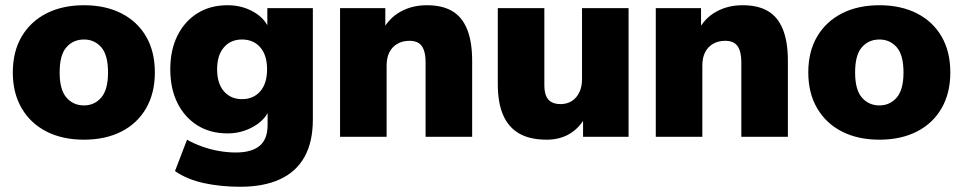

<svg xmlns="http://www.w3.org/2000/svg" viewBox="-20 -523 3683 734"><path d="M301 11Q219 11 158 -20Q97 -51 63 -109Q29 -167 29 -246Q29 -326 63 -383.5Q97 -441 158 -472Q219 -503 301 -503Q383 -503 444 -472Q505 -441 538.5 -383.5Q572 -326 572 -246Q572 -167 538.5 -109Q505 -51 444 -20Q383 11 301 11ZM301 -120Q341 -120 367 -150Q393 -180 393 -246Q393 -313 367 -342.5Q341 -372 301 -372Q260 -372 234 -342.5Q208 -313 208 -246Q208 -180 234 -150Q260 -120 301 -120Z M898 191Q824 191 759.5 177Q695 163 649 131L695 11Q721 26 753.5 37.5Q786 49 819 54.5Q852 60 881 60Q942 60 972.5 34.5Q1003 9 1003 -45V-108H1011Q996 -66 950 -39.5Q904 -13 850 -13Q784 -13 735 -43.5Q686 -74 658.5 -129Q631 -184 631 -258Q631 -332 658.5 -387Q686 -442 735 -472.5Q784 -503 850 -503Q906 -503 950.5 -477Q995 -451 1010 -409H1002V-492H1176V-66Q1176 20 1144 77Q1112 134 1050 162.5Q988 191 898 191ZM905 -144Q949 -144 975 -174Q1001 -204 1001 -258Q1001 -312 975 -342Q949 -372 905 -372Q862 -372 836 -342Q810 -312 810 -258Q810 -204 836 -174Q862 -144 905 -144Z M1280 0V-492H1453V-406H1442Q1466 -453 1510.5 -478Q1555 -503 1612 -503Q1671 -503 1709 -480.5Q1747 -458 1766 -410.5Q1785 -363 1785 -291V0H1607V-284Q1607 -314 1600 -332.5Q1593 -351 1579.5 -359Q1566 -367 1546 -367Q1519 -367 1499 -355.5Q1479 -344 1468.5 -323Q1458 -302 1458 -273V0Z M2070 11Q2006 11 1965 -12.5Q1924 -36 1903.5 -83Q1883 -130 1883 -202V-492H2061V-197Q2061 -173 2067.5 -157Q2074 -141 2088 -133Q2102 -125 2123 -125Q2147 -125 2165.5 -136.5Q2184 -148 2194.5 -169.5Q2205 -191 2205 -220V-492H2383V0H2209V-90H2225Q2203 -41 2163.5 -15Q2124 11 2070 11Z M2487 0V-492H2660V-406H2649Q2673 -453 2717.5 -478Q2762 -503 2819 -503Q2878 -503 2916 -480.5Q2954 -458 2973 -410.5Q2992 -363 2992 -291V0H2814V-284Q2814 -314 2807 -332.5Q2800 -351 2786.5 -359Q2773 -367 2753 -367Q2726 -367 2706 -355.5Q2686 -344 2675.5 -323Q2665 -302 2665 -273V0Z M3342 11Q3260 11 3199 -20Q3138 -51 3104 -109Q3070 -167 3070 -246Q3070 -326 3104 -383.5Q3138 -441 3199 -472Q3260 -503 3342 -503Q3424 -503 3485 -472Q3546 -441 3579.5 -383.5Q3613 -326 3613 -246Q3613 -167 3579.5 -109Q3546 -51 3485 -20Q3424 11 3342 11ZM3342 -120Q3382 -120 3408 -150Q3434 -180 3434 -246Q3434 -313 3408 -342.5Q3382 -372 3342 -372Q3301 -372 3275 -342.5Q3249 -313 3249 -246Q3249 -180 3275 -150Q3301 -120 3342 -120Z"/></svg>

Font: Nunito Sans 12pt ExtraLight 12pt Black
Style: Regular
Weight: 900
Version: Version 3.101;gftools[0.9.27]